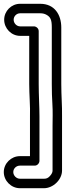

<svg xmlns="http://www.w3.org/2000/svg" viewBox="-21 -847 347 1012"><path d="M85 -777H191C205 -777 215 -774 224 -769C246 -757 252 -741 252 -703V-404C252 -365 253 -331 255 -302C258 -252 256 -228 256 -183V52C256 60 253 69 242 81C232 92 223 95 212 95H84C65 95 49 78 49 60C49 41 65 26 84 26H162C177 26 187 12 187 1V-234C187 -284 183 -346 183 -404V-683C183 -698 169 -708 158 -708H85C67 -708 51 -724 51 -743C51 -762 67 -777 85 -777ZM85 -658H133V-404C133 -348 139 -284 137 -236V-24H84C38 -24 -1 14 -1 60C-1 106 38 145 84 145H211C259 145 306 100 306 52V-183V-235C307 -288 302 -341 302 -404V-702C302 -769 267 -827 191 -827H85C39 -827 1 -789 1 -743C1 -697 39 -658 85 -658Z"/></svg>

Font: AppleStorm
Style: XbdOut
Weight: 800
Foundry: Cannot Into Space Fonts
Version: Version 1.01